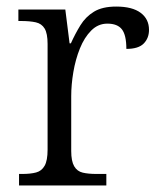

<svg xmlns="http://www.w3.org/2000/svg" viewBox="-20 -565 489 585"><path d="M38 0V-35H48Q73 -35 90 -39.5Q107 -44 116 -60Q125 -76 125 -109V-431Q125 -463 116 -478Q107 -493 89 -497Q71 -501 44 -501H36V-536H179L192 -433H196Q209 -462 225 -488Q241 -514 266.5 -529.5Q292 -545 334 -545Q383 -545 408.5 -526Q434 -507 434 -474Q434 -449 418 -432.5Q402 -416 365 -416Q365 -458 351.5 -475.5Q338 -493 307 -493Q279 -493 258 -472Q237 -451 223.5 -417.5Q210 -384 203.5 -345.5Q197 -307 197 -272V-105Q197 -74 206 -58.5Q215 -43 232 -39Q249 -35 274 -35H304V0Z"/></svg>

Font: Noto Serif Tibetan Light
Style: Regular
Weight: 300
Version: Version 2.103